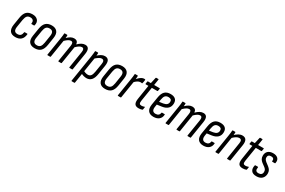

<svg xmlns="http://www.w3.org/2000/svg" viewBox="127 -1914 5042 3397"><g transform="rotate(30 2648.5 -215.5)"><path d="M175 8Q96 8 63.5 -38Q31 -84 44 -168L69 -324Q83 -413 124.5 -454Q166 -495 244 -495Q315 -495 351.5 -454.5Q388 -414 371 -346Q368 -336 361 -336H313Q303 -336 305 -346Q312 -386 293.5 -407.5Q275 -429 237 -429Q192 -429 170 -403.5Q148 -378 137 -316L114 -171Q104 -113 121 -85Q138 -57 182 -57Q224 -57 245 -78.5Q266 -100 271 -141Q272 -151 281 -151H330Q339 -151 338 -141Q331 -68 290 -30Q249 8 175 8Z M570 8Q493 8 457.5 -37Q422 -82 436 -170L461 -325Q475 -414 518 -454.5Q561 -495 638 -495Q713 -495 749.5 -450.5Q786 -406 772 -317L748 -164Q734 -74 691 -33Q648 8 570 8ZM578 -57Q623 -57 646 -82.5Q669 -108 679 -167L702 -313Q712 -374 693.5 -401.5Q675 -429 630 -429Q585 -429 562.5 -404Q540 -379 530 -320L506 -173Q496 -114 514 -85.5Q532 -57 578 -57Z M834 0Q825 0 826 -9L883 -366Q889 -403 892 -431Q895 -459 896 -478Q896 -487 905 -487H952Q960 -487 960 -478Q960 -465 959.5 -451.5Q959 -438 957 -423Q994 -460 1027 -477.5Q1060 -495 1096 -495Q1170 -495 1176 -419Q1214 -457 1249 -476Q1284 -495 1321 -495Q1370 -495 1389.5 -460Q1409 -425 1398 -354L1343 -9Q1342 0 1333 0H1282Q1273 0 1274 -10L1328 -350Q1341 -429 1290 -429Q1266 -429 1238.5 -412.5Q1211 -396 1175 -361L1119 -9Q1118 0 1109 0H1058Q1049 0 1050 -9L1104 -350Q1117 -429 1066 -429Q1042 -429 1014.5 -412.5Q987 -396 951 -361L895 -9Q894 0 885 0Z M1629 8Q1601 8 1570 -0.5Q1539 -9 1517 -23L1526 -86Q1546 -73 1571.5 -65Q1597 -57 1620 -57Q1658 -57 1679.5 -83Q1701 -109 1711 -168L1739 -342Q1747 -387 1735.5 -408Q1724 -429 1695 -429Q1669 -429 1636 -408Q1603 -387 1564 -349L1572 -414Q1613 -454 1649 -474.5Q1685 -495 1723 -495Q1777 -495 1798.5 -458Q1820 -421 1808 -345L1779 -164Q1766 -77 1728.5 -34.5Q1691 8 1629 8ZM1434 185Q1425 185 1426 176L1513 -369Q1518 -404 1521 -431Q1524 -458 1525 -477Q1525 -487 1535 -487H1581Q1589 -487 1589 -478Q1589 -460 1586.5 -434Q1584 -408 1582 -395V-374L1495 176Q1494 185 1485 185Z M2009 8Q1932 8 1896.5 -37Q1861 -82 1875 -170L1900 -325Q1914 -414 1957 -454.5Q2000 -495 2077 -495Q2152 -495 2188.5 -450.5Q2225 -406 2211 -317L2187 -164Q2173 -74 2130 -33Q2087 8 2009 8ZM2017 -57Q2062 -57 2085 -82.5Q2108 -108 2118 -167L2141 -313Q2151 -374 2132.5 -401.5Q2114 -429 2069 -429Q2024 -429 2001.5 -404Q1979 -379 1969 -320L1945 -173Q1935 -114 1953 -85.5Q1971 -57 2017 -57Z M2273 0Q2264 0 2265 -9L2322 -367Q2328 -404 2331 -430.5Q2334 -457 2335 -477Q2335 -487 2345 -487H2391Q2399 -487 2399 -478Q2399 -458 2396.5 -431Q2394 -404 2391 -387V-365L2334 -9Q2333 0 2324 0ZM2379 -337 2387 -406Q2406 -429 2428.5 -449.5Q2451 -470 2475 -482.5Q2499 -495 2522 -495Q2529 -495 2533.5 -494.5Q2538 -494 2541 -493Q2547 -492 2547 -484Q2546 -467 2542.5 -448.5Q2539 -430 2534 -413Q2531 -403 2523 -406Q2517 -408 2511.5 -408.5Q2506 -409 2498 -409Q2478 -409 2457.5 -400Q2437 -391 2417 -375Q2397 -359 2379 -337Z M2694 8Q2634 8 2613 -27.5Q2592 -63 2604 -136L2649 -423H2595Q2586 -423 2587 -432L2594 -478Q2596 -487 2604 -487H2662L2689 -607Q2692 -616 2699 -616H2740Q2749 -616 2748 -607L2729 -487H2840Q2850 -487 2848 -477L2840 -432Q2839 -423 2830 -423H2719L2673 -137Q2666 -91 2676 -74Q2686 -57 2716 -57Q2733 -57 2747.5 -60.5Q2762 -64 2775 -69Q2785 -73 2783 -62L2775 -14Q2774 -7 2767 -4Q2752 2 2733 5Q2714 8 2694 8Z M2997 8Q2922 8 2887.5 -37Q2853 -82 2866 -166L2892 -324Q2906 -413 2947.5 -454Q2989 -495 3065 -495Q3128 -495 3162 -466Q3196 -437 3196 -381Q3196 -314 3156 -274.5Q3116 -235 3042 -224L2943 -210L2935 -162Q2927 -109 2944.5 -83Q2962 -57 3004 -57Q3040 -57 3061.5 -74.5Q3083 -92 3087 -124Q3088 -133 3096 -133H3146Q3156 -133 3154 -124Q3150 -61 3108.5 -26.5Q3067 8 2997 8ZM2953 -273 3031 -284Q3079 -292 3102 -314Q3125 -336 3125 -374Q3125 -402 3107.5 -415.5Q3090 -429 3058 -429Q3015 -429 2992.5 -404.5Q2970 -380 2961 -324Z M3248 0Q3239 0 3240 -9L3297 -366Q3303 -403 3306 -431Q3309 -459 3310 -478Q3310 -487 3319 -487H3366Q3374 -487 3374 -478Q3374 -465 3373.5 -451.5Q3373 -438 3371 -423Q3408 -460 3441 -477.5Q3474 -495 3510 -495Q3584 -495 3590 -419Q3628 -457 3663 -476Q3698 -495 3735 -495Q3784 -495 3803.5 -460Q3823 -425 3812 -354L3757 -9Q3756 0 3747 0H3696Q3687 0 3688 -10L3742 -350Q3755 -429 3704 -429Q3680 -429 3652.5 -412.5Q3625 -396 3589 -361L3533 -9Q3532 0 3523 0H3472Q3463 0 3464 -9L3518 -350Q3531 -429 3480 -429Q3456 -429 3428.5 -412.5Q3401 -396 3365 -361L3309 -9Q3308 0 3299 0Z M4016 8Q3941 8 3906.5 -37Q3872 -82 3885 -166L3911 -324Q3925 -413 3966.5 -454Q4008 -495 4084 -495Q4147 -495 4181 -466Q4215 -437 4215 -381Q4215 -314 4175 -274.5Q4135 -235 4061 -224L3962 -210L3954 -162Q3946 -109 3963.5 -83Q3981 -57 4023 -57Q4059 -57 4080.5 -74.5Q4102 -92 4106 -124Q4107 -133 4115 -133H4165Q4175 -133 4173 -124Q4169 -61 4127.5 -26.5Q4086 8 4016 8ZM3972 -273 4050 -284Q4098 -292 4121 -314Q4144 -336 4144 -374Q4144 -402 4126.5 -415.5Q4109 -429 4077 -429Q4034 -429 4011.5 -404.5Q3989 -380 3980 -324Z M4505 0Q4496 0 4497 -9L4550 -348Q4557 -390 4545.5 -409.5Q4534 -429 4504 -429Q4476 -429 4444.5 -410Q4413 -391 4372 -350L4378 -412Q4416 -451 4454 -473Q4492 -495 4532 -495Q4586 -495 4608.5 -459Q4631 -423 4620 -350L4566 -9Q4565 0 4556 0ZM4267 0Q4258 0 4259 -9L4316 -366Q4322 -402 4325 -431.5Q4328 -461 4329 -477Q4329 -487 4339 -487H4385Q4393 -487 4393 -478Q4393 -459 4390.5 -430.5Q4388 -402 4385 -385L4386 -374L4328 -9Q4327 0 4318 0Z M4818 8Q4758 8 4737 -27.5Q4716 -63 4728 -136L4773 -423H4719Q4710 -423 4711 -432L4718 -478Q4720 -487 4728 -487H4786L4813 -607Q4816 -616 4823 -616H4864Q4873 -616 4872 -607L4853 -487H4964Q4974 -487 4972 -477L4964 -432Q4963 -423 4954 -423H4843L4797 -137Q4790 -91 4800 -74Q4810 -57 4840 -57Q4857 -57 4871.5 -60.5Q4886 -64 4899 -69Q4909 -73 4907 -62L4899 -14Q4898 -7 4891 -4Q4876 2 4857 5Q4838 8 4818 8Z M5100 8Q5025 8 4995.5 -33.5Q4966 -75 4982 -142Q4983 -152 4992 -152H5041Q5050 -152 5049 -142Q5040 -99 5054 -78Q5068 -57 5107 -57Q5144 -57 5163.5 -75.5Q5183 -94 5183 -127Q5183 -152 5174.5 -168.5Q5166 -185 5144 -203L5078 -252Q5050 -274 5034.5 -301Q5019 -328 5019 -366Q5019 -427 5056.5 -461Q5094 -495 5161 -495Q5225 -495 5258.5 -461Q5292 -427 5279 -366Q5278 -356 5270 -356H5219Q5210 -356 5212 -366Q5221 -430 5155 -430Q5089 -430 5089 -371Q5089 -349 5098 -334Q5107 -319 5129 -299L5192 -251Q5224 -226 5239 -199.5Q5254 -173 5254 -135Q5254 -71 5214.5 -31.5Q5175 8 5100 8Z"/></g></svg>

Font: Sofia Sans Condensed
Style: Italic
Weight: 400
Italic angle: -9°
Designer: Botio Nikoltchev, Ani Petrova
Foundry: lettersoup
Version: Version 4.101